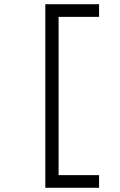

<svg xmlns="http://www.w3.org/2000/svg" viewBox="-20 -757 568 911"><path d="M195 134V-737H450V-677H258V74H450V134Z"/></svg>

Font: PlemolJP
Style: Regular
Weight: 400
Monospace: yes
Version: v2.0.4; ttfautohint (v1.8.4.7-5d5b-dirty) -l 6 -r 45 -G 200 